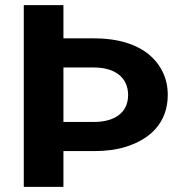

<svg xmlns="http://www.w3.org/2000/svg" viewBox="-20 -731 739 751"><path d="M228.1 -711H73V0H228.1V-140H348C394.2 -140 435.3 -145.5 471.2 -156.5C564.9 -185.2 636.2 -249.2 636.2 -360C636.2 -392 629.8 -421.5 616.9 -448.5C576.6 -533.3 482.7 -581 348 -581H228.1ZM481.1 -359C481.1 -289.4 426.8 -254 348 -254H228.1V-467H348C427.5 -467 481.1 -429.4 481.1 -359Z"/></svg>

Font: Asimov
Style: Wid
Weight: 500
Designer: Google
Version: Version 2.000980; 2014